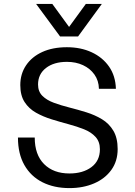

<svg xmlns="http://www.w3.org/2000/svg" viewBox="-20 -952 690 984"><path d="M336 12Q257 12 197.5 -18Q138 -48 105 -106Q72 -164 72 -247H158Q158 -159 206 -111Q254 -63 336 -63Q405 -63 448.5 -95.5Q492 -128 492 -187Q492 -226 469.5 -250.5Q447 -275 410.5 -289.5Q374 -304 331 -315.5Q288 -327 244.5 -340.5Q201 -354 164.5 -374.5Q128 -395 106 -429Q84 -463 84 -516Q84 -573 113.5 -617Q143 -661 196.5 -685.5Q250 -710 323 -710Q394 -710 450 -684Q506 -658 539 -610.5Q572 -563 574 -497H487Q486 -539 464 -570Q442 -601 405.5 -618Q369 -635 323 -635Q256 -635 215.5 -603.5Q175 -572 175 -519Q175 -483 197 -461Q219 -439 255.5 -425.5Q292 -412 335.5 -401Q379 -390 422.5 -376.5Q466 -363 502.5 -341Q539 -319 561 -282Q583 -245 583 -188Q583 -126 550.5 -81Q518 -36 462 -12Q406 12 336 12ZM165 -932H248L334 -814L420 -932H502L380 -765H288Z"/></svg>

Font: Azeret Mono Light
Style: Regular
Weight: 300
Designer: Martin Vácha
Foundry: Displaay
Version: Version 1.002